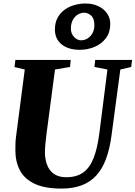

<svg xmlns="http://www.w3.org/2000/svg" viewBox="-20 -1094 793 1124"><path d="M684.5 -687 633.5 -306Q623 -224.5 601 -164.8Q579 -105 543.5 -66.5Q508 -28 457.8 -9Q407.5 10 340.5 10Q242 10 182.5 -18.2Q123 -46.5 96.5 -97Q70 -147.5 70 -214Q70 -233 70.5 -253.2Q71 -273.5 74 -295L125 -687L65 -701.5L70 -743H394L390 -702L302 -687L251.5 -304.5Q248 -275.5 245.5 -249Q243 -222.5 243 -202.5Q243 -162.5 255.5 -129.2Q268 -96 295.5 -76.2Q323 -56.5 368 -56.5Q429.5 -56.5 468 -84.8Q506.5 -113 528.5 -170Q550.5 -227 561.5 -313L609 -687L533 -702L537 -743H753L748 -702ZM446.5 -802.5Q380 -802.5 340.8 -834.2Q301.5 -866 301.5 -921Q301.5 -961.5 317.2 -990.2Q333 -1019 359 -1037.5Q385 -1056 416.8 -1064.8Q448.5 -1073.5 480.5 -1073.5Q521.5 -1073.5 554.2 -1058.5Q587 -1043.5 606.2 -1016.5Q625.5 -989.5 625.5 -954Q625.5 -905 600.5 -871.2Q575.5 -837.5 534.8 -820Q494 -802.5 446.5 -802.5ZM454.5 -858Q475 -858 492.8 -869Q510.5 -880 521.5 -900Q532.5 -920 532.5 -946.5Q532.5 -985.5 513.8 -1002.5Q495 -1019.5 472 -1019.5Q454 -1019.5 436 -1009Q418 -998.5 406.5 -977.8Q395 -957 395 -926Q395 -897.5 413.5 -877.8Q432 -858 454.5 -858Z"/></svg>

Font: Merriweather 60pt Black
Style: Italic
Weight: 900
Italic angle: -7.8°
Version: Version 2.101